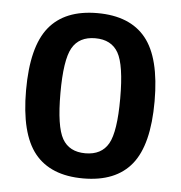

<svg xmlns="http://www.w3.org/2000/svg" viewBox="-44 -572 588 625"><g transform="rotate(5 250.0 -260.0)"><path d="M325.2 -408.7Q302.7 -448.2 250 -448.2Q197.3 -448.2 174.8 -408.7Q152.3 -369.1 152.3 -260.3Q152.3 -151.4 174.8 -111.8Q197.3 -72.3 250 -72.3Q302.7 -72.3 325.2 -111.8Q347.7 -151.4 347.7 -260.3Q347.7 -369.1 325.2 -408.7ZM408.2 -54.2Q356.4 9.8 250 9.8Q143.6 9.8 91.8 -54.2Q40 -118.2 40 -260.3Q40 -402.3 91.8 -466.3Q143.6 -530.3 250 -530.3Q356.4 -530.3 408.2 -466.3Q460 -402.3 460 -260.3Q460 -118.2 408.2 -54.2Z"/></g></svg>

Font: Rounded-X Mgen+ 1mn medium
Style: Regular
Weight: 500
Designer: [Source Han Sans]
Ryoko NISHIZUKA  (kana & ideographs); Paul D. Hunt (Latin, Greek & Cyrillic); Wenlong ZHANG  (bopomofo
Version: Version 1.059.20150602